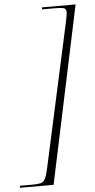

<svg xmlns="http://www.w3.org/2000/svg" viewBox="-113 -796 476 959"><g transform="rotate(-5 125.5 -316.0)"><path d="M-53 128 -52 118H10Q37 118 51.5 114.5Q66 111 74 96.5Q82 82 89 51L250 -685Q252 -698 254 -708.5Q256 -719 256 -726Q256 -743 243 -746.5Q230 -750 201 -750H135V-760H304L116 128Z"/></g></svg>

Font: Noto Serif Display ExtraLight
Style: Italic
Weight: 200
Italic angle: -12°
Designer: Monotype Design Team
Foundry: Monotype Imaging Inc.
Version: Version 2.009